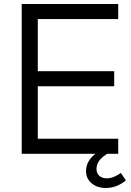

<svg xmlns="http://www.w3.org/2000/svg" viewBox="-20 -765 652 955"><path d="M88 0H568V-75H168V-336H548V-411H168V-670H568V-745H88ZM507 170Q533 170 558.5 160.5Q584 151 606 132L581 95Q565 107 547 114.5Q529 122 511 122Q488 122 474 109.5Q460 97 460 75Q460 21 543 -15V-30H512Q461 -12 434.5 18.5Q408 49 408 86Q408 124 436 147Q464 170 507 170Z"/></svg>

Font: Plus Jakarta Sans
Style: Regular
Weight: 400
Designer: Gumpita Rahayu
Foundry: Tokotype
Version: Version 2.004; ttfautohint (v1.8.3)